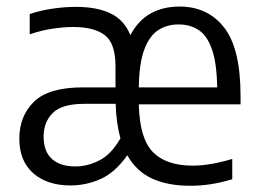

<svg xmlns="http://www.w3.org/2000/svg" viewBox="-20 -572 809 601"><path d="M201 8.5Q127.5 8.5 84 -29.8Q40.5 -68 40.5 -138Q40.5 -208.5 86.2 -253.5Q132 -298.5 239.5 -298.5H341.5V-364.5Q341.5 -436.5 308 -462Q274.5 -487.5 209 -487.5Q180.5 -487.5 144.8 -482.2Q109 -477 73 -464.5V-528Q106.5 -539.5 144.8 -545Q183 -550.5 217.5 -550.5Q283.5 -550.5 326.2 -530Q369 -509.5 388 -462Q412.5 -508 451.5 -529.8Q490.5 -551.5 542 -551.5Q630 -551.5 681.5 -486Q733 -420.5 733 -270.5V-245.5H414.5Q417 -138 458.8 -95.8Q500.5 -53.5 583.5 -53.5Q636.5 -53.5 707 -74.5V-11Q670.5 0 638.5 4.8Q606.5 9.5 575.5 9.5Q505 9.5 455.8 -13.2Q406.5 -36 378.5 -86Q340 -31.5 294.5 -11.5Q249 8.5 201 8.5ZM539 -495.5Q502.5 -495.5 475 -477.5Q447.5 -459.5 431.5 -416.5Q415.5 -373.5 414.5 -298.5H660Q658.5 -374.5 643.5 -417.5Q628.5 -460.5 601.8 -478Q575 -495.5 539 -495.5ZM216 -51Q254 -51 291.2 -70Q328.5 -89 357 -139Q344 -185 342 -247H244Q173.5 -247 145 -218.2Q116.5 -189.5 116.5 -144.5Q116.5 -98 142.5 -74.5Q168.5 -51 216 -51Z"/></svg>

Font: Encode Sans Semi Condensed
Style: Regular
Weight: 400
Width: 4
Designer: Multiple Designers
Foundry: Impallari Type
Version: Version 3.000; ttfautohint (v1.8.3) -l 8 -r 50 -G 200 -x 14 